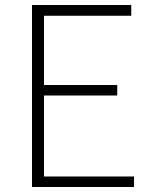

<svg xmlns="http://www.w3.org/2000/svg" viewBox="-20 -748 607 768"><path d="M108 0V-728H505V-685H156V-408H449V-366H156V-42H516V0Z"/></svg>

Font: Noto Sans SC ExtraLight
Style: Regular
Weight: 250
Designer: Ryoko NISHIZUKA 西塚涼子 (kana, bopomofo & ideographs); Paul D. Hunt (Latin, Greek & Cyrillic); Sandoll Communications 산돌커뮤니
Foundry: Adobe
Version: Version 2.004-H2;hotconv 1.0.118;makeotfexe 2.5.65603